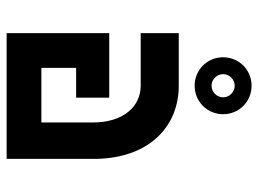

<svg xmlns="http://www.w3.org/2000/svg" viewBox="-120 -660 780 580"><g transform="rotate(90 270.0 -370.0)"><path d="M350 -260V-105H185V-210H275V-310H80V0H460V-260C461 -428 364 -520 239 -520H80V-405H239C300 -405 350 -355 350 -260ZM153 -654C153 -606 191 -568 239 -568C287 -568 325 -606 325 -654C325 -702 287 -740 239 -740C191 -740 153 -702 153 -654ZM204 -654C204 -673 220 -689 239 -689C258 -689 274 -673 274 -654C274 -635 258 -619 239 -619C220 -619 204 -635 204 -654Z"/></g></svg>

Font: Grotesk 03
Style: Bold
Weight: 500
Designer: Frank Adebiaye, contributions by Jérémy Landes, Ariel Martín Pérez
Foundry: Velvetyne Type Foundry
Version: Version 3.000;Glyphs 3.1.2 (3150)